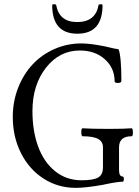

<svg xmlns="http://www.w3.org/2000/svg" viewBox="-20 -883 665 916"><path d="M229 -858.9Q229 -862.8 237.8 -862.8Q246.6 -862.8 248 -858.9Q262.7 -777.8 348.1 -777.8Q436 -777.8 450.2 -858.9Q451.2 -862.8 460 -862.8Q469.2 -862.8 469.2 -858.9Q469.2 -722.2 349.1 -722.2Q229 -722.2 229 -858.9ZM340.8 13.2Q256.3 13.2 187.7 -31Q119.1 -75.2 80.1 -152.6Q41 -230 41 -325.2Q41 -398.9 66.4 -463.9Q91.8 -528.8 135.3 -575.4Q178.7 -622.1 239.3 -648.9Q299.8 -675.8 368.2 -675.8Q410.6 -675.8 479 -662.1Q533.2 -648.9 545.9 -647.9Q559.1 -610.8 559.1 -497.1Q559.1 -487.8 543.7 -487.3Q528.3 -486.8 526.9 -494.1Q526.9 -558.6 480.2 -600.3Q433.6 -642.1 360.8 -642.1Q263.7 -642.1 199.2 -559.8Q134.8 -477.5 134.8 -353Q134.8 -258.3 161.9 -184.1Q189 -109.9 242.7 -66.4Q296.4 -22.9 369.1 -22.9Q426.3 -22.9 448.7 -36.4Q471.2 -49.8 471.2 -84V-180.2Q471.2 -207 448.2 -220Q425.3 -232.9 374 -232.9Q368.2 -232.9 367.9 -252Q367.7 -271 374 -271Q416 -268.1 500 -268.1Q571.8 -268.1 607.9 -271Q613.8 -271 614 -252Q614.3 -232.9 607.9 -232.9Q547.9 -232.9 547.9 -180.2V-71.8Q547.9 -41 564.9 -41Q570.8 -41 570.8 -28.6Q570.8 -16.1 564.9 -16.1Q539.1 -16.1 469.2 -1Q388.7 13.2 340.8 13.2Z"/></svg>

Font: Junicode SmCond
Style: Regular
Weight: 400
Width: 4
Designer: Peter S. Baker
Version: Version 2.206